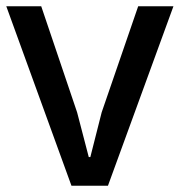

<svg xmlns="http://www.w3.org/2000/svg" viewBox="-20 -590 571 610"><path d="M207 0 0 -570H111L225 -233L262 -91H267L303 -233L419 -570H531L323 0Z"/></svg>

Font: Menbere
Style: Regular
Weight: 400
Designer: Aleme Tadesse
Foundry: Sorkin Type Co
Version: Version 1.000